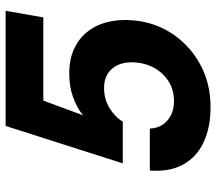

<svg xmlns="http://www.w3.org/2000/svg" viewBox="-62 -678 752 667"><g transform="rotate(-90 313.5 -344.0)"><path d="M276 12Q204 12 152.5 -12.5Q101 -37 75.5 -84Q50 -131 55 -199H201Q202 -162 228.5 -138.5Q255 -115 297 -115Q335 -115 365 -134Q395 -153 412.5 -185.5Q430 -218 431 -258Q432 -288 421.5 -310.5Q411 -333 391 -345.5Q371 -358 342 -358Q303 -358 272 -339Q241 -320 225 -293H80L210 -700H610L587 -569H298L247 -431Q272 -452 309.5 -465.5Q347 -479 390 -479Q441 -479 477 -462.5Q513 -446 536 -417.5Q559 -389 569 -353Q579 -317 578 -278Q576 -194 535 -128.5Q494 -63 426.5 -25.5Q359 12 276 12Z"/></g></svg>

Font: DM Sans 17pt Black
Style: Italic
Weight: 900
Italic angle: -10°
Version: Version 4.004;gftools[0.9.30]